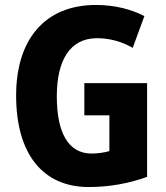

<svg xmlns="http://www.w3.org/2000/svg" viewBox="-20 -744 669 774"><path d="M320 -409V-279H421V-135C401 -129 374 -125 349 -125C255 -125 209 -210 209 -355C209 -501 262 -590 371 -590C423 -590 472 -576 515 -551L562 -679C511 -706 443 -724 367 -724C160 -724 45 -584 45 -359C45 -124 152 10 338 10C422 10 501 -5 573 -31V-409Z"/></svg>

Font: Noto Sans Thai Looped Condensed ExtraBold
Style: Regular
Weight: 800
Width: 3
Designer: Sasikarn Vongin, Ben Mitchell
Foundry: The Fontpad Ltd
Version: Version 1.001